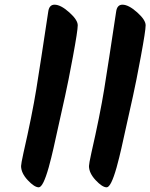

<svg xmlns="http://www.w3.org/2000/svg" viewBox="-20 -745 642 820"><path d="M360 -36Q360 -45 370 -91Q407 -253 425 -364Q443 -475 476 -695Q480 -725 503 -725Q529 -725 565.5 -692.5Q602 -660 602 -637Q602 -614 581.5 -503.5Q561 -393 548 -335Q535 -277 521 -213.5Q507 -150 498.5 -112Q490 -74 478 -30Q454 55 435.5 55Q417 55 388.5 24.5Q360 -6 360 -36ZM70 -36Q70 -45 80 -91Q117 -253 135 -364Q153 -475 186 -695Q190 -725 213 -725Q239 -725 275.5 -692.5Q312 -660 312 -637Q312 -614 291.5 -503.5Q271 -393 258 -335Q245 -277 231 -213.5Q217 -150 208.5 -112Q200 -74 188 -30Q164 55 145.5 55Q127 55 98.5 24.5Q70 -6 70 -36Z"/></svg>

Font: Kalam
Style: Bold
Weight: 700
Version: Version 2.001;PS 1.0;hotconv 1.0.79;makeotf.lib2.5.61930; tt